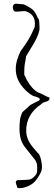

<svg xmlns="http://www.w3.org/2000/svg" viewBox="-20 -775 293 1034"><path d="M64.9 207.5Q64.9 201.2 72.3 195.3Q75.7 195.3 84.5 195.1Q93.3 194.8 103 194.3Q112.8 193.8 121.8 193.4Q130.9 192.9 134.3 192.4Q147 191.4 158.9 181.4Q170.9 171.4 177.2 159.7Q179.2 154.8 179.7 149.4Q180.2 144 180.2 138.7V128.4Q180.2 115.7 178.5 107.2Q176.8 98.6 169.9 87.4Q167 84 159.7 74.5Q152.3 64.9 144 54.7Q135.7 44.4 128.4 35.2Q121.1 25.9 118.2 22.5Q98.6 -2 91.8 -26.9Q85 -51.8 85 -82.5Q85 -106 87.6 -128.2Q90.3 -150.4 101.1 -171.4Q102.1 -171.4 104.2 -174.1Q106.4 -176.8 107.9 -177.7Q110.8 -180.2 116.2 -184.8Q121.6 -189.5 126.7 -194.3Q131.8 -199.2 136 -202.9Q140.1 -206.5 141.1 -207.5Q142.1 -208.5 145.8 -210.9Q149.4 -213.4 150.9 -213.4Q152.3 -214.4 158 -217.3Q163.6 -220.2 170.2 -223.6Q176.8 -227.1 182.6 -229.7Q188.5 -232.4 189.9 -233.4Q192.9 -234.9 193.4 -236.1Q193.8 -237.3 193.8 -240.7Q193.8 -244.6 190.9 -246.6Q188 -248.5 184.1 -250Q183.6 -250 183.6 -250.2Q183.6 -250.5 183.1 -250.5Q182.1 -251 178.5 -252.2Q174.8 -253.4 170.4 -254.9Q166 -256.3 162.1 -257.6Q158.2 -258.8 157.2 -259.3Q142.1 -267.1 128.9 -278.8Q115.7 -290.5 105 -302.7Q85.4 -324.7 75.2 -349.9Q64.9 -375 64.9 -404.3Q64.9 -428.7 73 -454.6Q81.1 -480.5 92.3 -502.4Q92.3 -503.4 95.2 -505.9Q98.1 -508.3 98.1 -509.3Q104.5 -518.1 111.8 -528.8Q119.1 -539.6 126.5 -550.8Q133.8 -562 140.1 -573.5Q146.5 -585 150.9 -594.7Q152.3 -598.1 155.3 -604.2Q158.2 -610.4 160.6 -616Q163.1 -621.6 165 -625.7Q167 -629.9 167 -630.4Q167 -631.3 167.5 -637.9Q168 -644.5 168 -648.4Q168 -671.4 157 -687.7Q146 -704.1 124 -712.4Q122.6 -713.4 117.7 -714.4Q112.8 -715.3 110.8 -715.3Q109.4 -715.3 103.8 -714.8Q98.1 -714.4 91.6 -713.9Q85 -713.4 79.3 -712.9Q73.7 -712.4 72.3 -712.4H64.9Q56.2 -712.4 52.5 -720.7Q48.8 -729 48.8 -736.3Q48.8 -744.6 53.7 -750Q58.6 -755.4 66.9 -755.4Q67.4 -755.4 68.1 -755.1Q68.8 -754.9 69.8 -754.9Q70.8 -754.4 72.3 -754.4Q75.7 -754.4 81.5 -753.9Q87.4 -753.4 93 -752.9Q98.6 -752.4 103 -752Q107.4 -751.5 107.9 -751.5Q108.4 -751.5 110.8 -750.2Q113.3 -749 116.5 -747.6Q119.6 -746.1 122.8 -744.4Q126 -742.7 127.9 -741.7Q140.1 -734.9 151.6 -726.6Q163.1 -718.3 169.9 -705.6Q175.3 -697.3 179.2 -687.5Q183.1 -677.7 189.9 -669.4Q191.4 -657.2 192.1 -646.5Q192.9 -635.7 192.9 -624.5Q192.9 -608.4 186 -590.6Q179.2 -572.8 169.7 -554.9Q160.2 -537.1 149.4 -520.3Q138.7 -503.4 130.9 -489.3Q130.4 -488.3 128.9 -486.1Q127.4 -483.9 126 -481Q124.5 -478 123 -475.6Q121.6 -473.1 121.1 -472.7Q120.6 -472.2 120.1 -469.5Q119.6 -466.8 119.1 -463.4Q118.7 -460 118.4 -457Q118.2 -454.1 118.2 -453.6Q114.3 -438 112.5 -422.6Q110.8 -407.2 110.8 -390.6V-371.6Q111.3 -370.6 113.5 -366.7Q115.7 -362.8 118.2 -357.4Q120.6 -352.1 123.3 -346.7Q126 -341.3 127.9 -338.4Q132.8 -329.6 139.2 -320.6Q145.5 -311.5 153.1 -303.2Q160.6 -294.9 169.2 -287.8Q177.7 -280.8 187 -276.4Q188 -275.4 192.1 -274.4Q196.3 -273.4 197.3 -272.5Q198.2 -272 203.9 -269.3Q209.5 -266.6 216.1 -263.2Q222.7 -259.8 228.5 -256.8Q234.4 -253.9 235.8 -253.4Q236.8 -252.4 241 -251.5Q245.1 -250.5 246.1 -250.5V-245.6V-240.7Q243.7 -235.4 240.2 -232.9Q236.8 -230.5 232.9 -229Q229 -227.5 224.6 -226.6Q220.2 -225.6 215.8 -223.6Q215.3 -223.6 212.9 -222.2Q210.4 -220.7 207.5 -218.5Q204.6 -216.3 201.7 -214.1Q198.7 -211.9 197.3 -210.4Q160.6 -185.5 140.9 -150.4Q121.1 -115.2 121.1 -71.3Q121.1 -54.2 125.5 -38.8Q129.9 -23.4 137.7 -9.8Q145.5 3.9 155.8 16.6Q166 29.3 177.2 41.5Q177.7 42.5 179.4 44.4Q181.2 46.4 183.3 48.6Q185.5 50.8 187.5 52.5Q189.5 54.2 189.9 54.7Q198.2 69.8 202.1 90.3Q206.1 110.8 206.1 127.4Q206.1 140.1 200 153.1Q193.8 166 187 176.3Q186 177.2 184.3 180.2Q182.6 183.1 180.4 186.3Q178.2 189.5 176.3 192.1Q174.3 194.8 173.8 195.3Q167 205.1 156.5 212.9Q146 220.7 134 226.3Q122.1 231.9 109.4 235.1Q96.7 238.3 85 238.3H75.2Q75.2 237.3 73.7 234.9Q72.3 232.4 72.3 231.4Q67.9 220.2 64.9 207.5Z"/></svg>

Font: IM FELL French Canon
Style: Italic
Weight: 400
Italic angle: -17°
Designer: Igino Marini
Foundry: Igino Marini
Version: 3.00